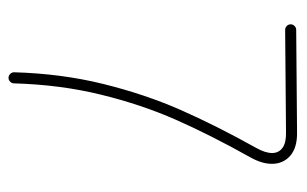

<svg xmlns="http://www.w3.org/2000/svg" viewBox="-146 -538 677 424"><g transform="rotate(90 192.0 -326.5)"><path d="M34.2 -630.4Q34.2 -635.3 37.8 -638.9Q41.5 -642.6 46.4 -642.6L272.9 -644.5Q306.6 -645 324.5 -629.4Q342.3 -613.8 342.3 -588.9Q342.3 -567.4 328.6 -542.5Q278.8 -453.6 245.1 -377.2Q211.4 -300.8 189.5 -211.2Q167.5 -121.6 164.6 -19.5Q164.6 -14.6 160.9 -11Q157.2 -7.3 152.3 -7.3Q147.5 -7.3 143.8 -11Q140.1 -14.6 140.1 -19.5Q143.1 -124 165.8 -216.1Q188.5 -308.1 222.9 -386.5Q257.3 -464.8 307.1 -554.2Q318.4 -574.2 318.4 -589.4Q318.4 -604 307.1 -612.3Q295.9 -620.6 272.9 -620.1L46.4 -618.2Q41.5 -618.2 37.8 -621.8Q34.2 -625.5 34.2 -630.4Z"/></g></svg>

Font: Velvelyne Light
Style: Regular
Weight: 200
Designer: Manon Van der Borght et Mariel Nils
Foundry: Velvetyne
Version: Version 1.070